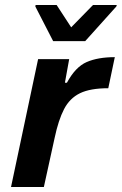

<svg xmlns="http://www.w3.org/2000/svg" viewBox="-20 -746 486 766"><path d="M24 0 132 -510H256L239 -416H247Q281 -479 326 -498.5Q371 -518 438 -518L412 -394Q340 -394 299 -374Q258 -354 235.5 -310.5Q213 -267 198 -196L155 0ZM192 -582 121 -720 122 -726H206L264 -637L351 -726H446L444 -720L320 -582Z"/></svg>

Font: Saira SemiBold
Style: Italic
Weight: 600
Italic angle: -12°
Designer: Hector Gatti with collaboration of the Omnibus-Type team
Foundry: Omnibus-Type
Version: Version 1.100; ttfautohint (v1.8.3)